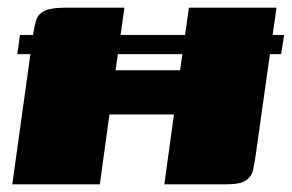

<svg xmlns="http://www.w3.org/2000/svg" viewBox="-20 -480 760 500"><path d="M12 0 67 -395Q70 -415 75 -429.5Q80 -444 96.5 -452Q113 -460 150 -460H304L281 -297H449L472 -460H700L646 -77Q643 -57 639.5 -39Q636 -21 621 -10.5Q606 0 570 0H408L433 -182H265L240 0ZM32 -389H720L712 -339H25Z"/></svg>

Font: Genos Black
Style: Italic
Weight: 900
Italic angle: -8°
Version: Version 1.010